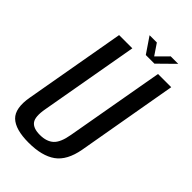

<svg xmlns="http://www.w3.org/2000/svg" viewBox="-239 -853 931 931"><g transform="rotate(45 227.0 -387.5)"><path d="M155.3 4.2Q246.5 4.2 297 -31.8Q347.5 -67.7 363.5 -155.7L454.4 -675.2H363.8L274.3 -168.3Q263.9 -107.2 238.5 -84.2Q213.1 -61.1 167.4 -61.1Q121.9 -61.1 104.6 -84.2Q87.2 -107.2 98.3 -168.3L187.8 -675.2H97L5.5 -155.7Q-10.2 -67.7 27.3 -31.8Q64.9 4.2 155.3 4.2ZM256.9 -698.4H316.1L398.2 -779.2H346.9L290.4 -722.3L251.9 -779.2H202Z"/></g></svg>

Font: Anybody Thin Condensed
Style: Italic
Weight: 100
Width: 3
Italic angle: -10°
Version: Version 1.113;gftools[0.9.25]